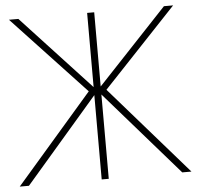

<svg xmlns="http://www.w3.org/2000/svg" viewBox="-53 -741 813 793"><g transform="rotate(-5 353.0 -345.0)"><path d="M-2.9 0 315.4 -367.2 12.7 -690.4H51.8L336.9 -382.8V-690.4H366.2V-382.8L655.3 -690.4H693.4L388.7 -367.2L709 0H670.9L366.2 -349.6V0H336.9V-349.6L35.2 0Z"/></g></svg>

Font: Gothic A1 Thin
Style: Regular
Weight: 250
Designer: HanYang I&C Co.,Ltd.
Foundry: HanYang I&C Co.,Ltd.
Version: Version 2.50